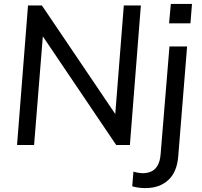

<svg xmlns="http://www.w3.org/2000/svg" viewBox="-20 -740 1031 980"><path d="M67 0 123 -712H194L592 -123L565 -116L612 -712H699L643 0H573L176 -588L202 -596L154 0ZM661 136Q688 144 709 144Q732 144 751.5 135.5Q771 127 784 105.5Q797 84 800 45L845 -503H935L890 55Q884 138 839 179Q794 220 723 220Q706 220 689 218Q672 216 655 211ZM852 -720H960L952 -621H843Z"/></svg>

Font: Muli Medium
Style: Italic
Weight: 500
Italic angle: -4.541°
Designer: Vernon Adams
Foundry: Vernon Adams
Version: Version 2.100; ttfautohint (v1.8.1.43-b0c9)